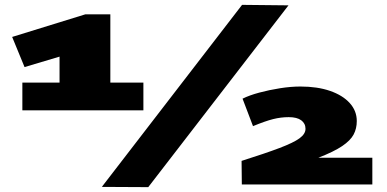

<svg xmlns="http://www.w3.org/2000/svg" viewBox="-20 -760 1592 790"><path d="M72 -306V-420H225V-527L81 -484L30 -608L331 -701H434V-420H570V-306ZM590 10 399 9 976 -740 1167 -738ZM975 -1 974 -98Q1072 -129 1130 -151Q1188 -173 1212.5 -191Q1237 -209 1237 -230Q1237 -252 1219.5 -265Q1202 -278 1168 -278Q1136 -278 1104 -270Q1072 -262 1021 -241L978 -354Q1006 -368 1047 -379Q1088 -390 1132.5 -397Q1177 -404 1216 -404Q1286 -404 1338 -386Q1390 -368 1419 -336Q1448 -304 1448 -262Q1448 -231 1435 -206.5Q1422 -182 1388 -159Q1354 -136 1290 -111H1512V-1Z"/></svg>

Font: Georama ExtraExtended ExtraBold
Style: Regular
Weight: 800
Width: 8
Designer: Jean-Baptiste Levee
Foundry: Production Type
Version: Version 1.000